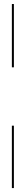

<svg xmlns="http://www.w3.org/2000/svg" viewBox="-20 -770 127 954"><path d="M39 -435.5V-750H49V-435.5ZM39 164.5V-145.5H49V164.5Z"/></svg>

Font: Imbue 100pt Light
Style: Regular
Weight: 300
Designer: Tyler Finck
Foundry: Etcetera Type Company
Version: Version 1.102; ttfautohint (v1.8.3)